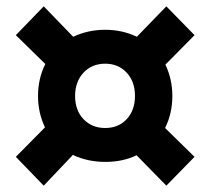

<svg xmlns="http://www.w3.org/2000/svg" viewBox="-20 -632 664 606"><path d="M501 -228 594 -137 505 -46 411 -142Q368 -121 312 -121Q257 -121 210 -143L118 -46L30 -137L122 -230Q100 -276 100 -329Q100 -384 123 -430L30 -521L118 -612L211 -516Q258 -538 312 -538Q366 -538 412 -516L505 -612L594 -521L502 -428Q524 -382 524 -329Q524 -274 501 -228ZM406 -329Q406 -375 379.5 -403Q353 -431 312 -431Q270 -431 243.5 -402.5Q217 -374 217 -329Q217 -284 243.5 -256Q270 -228 312 -228Q354 -228 380 -256Q406 -284 406 -329Z"/></svg>

Font: CBA Beacon Sans Extra Bold
Style: Regular
Weight: 800
Designer: Wei Huang
Foundry: Wei Huang
Version: Version 1.002